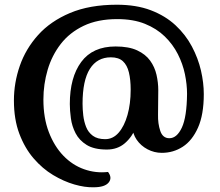

<svg xmlns="http://www.w3.org/2000/svg" viewBox="-20 -684 931 814"><path d="M377 110Q340 111 295 98Q250 85 205 58Q160 31 122.5 -12.5Q85 -56 62 -117Q39 -178 39 -258Q39 -333 64 -405Q89 -477 141.5 -535.5Q194 -594 277 -629Q360 -664 475 -664Q558 -664 619.5 -640.5Q681 -617 724 -577Q767 -537 793.5 -487Q820 -437 832 -385Q844 -333 844 -285Q844 -198 819.5 -143Q795 -88 755 -62Q715 -36 666 -36Q634 -36 605.5 -51Q577 -66 559.5 -91.5Q542 -117 542 -146L559 -238L581 -240Q576 -190 558 -146.5Q540 -103 509 -76.5Q478 -50 433 -50Q379 -50 347.5 -69.5Q316 -89 300.5 -119Q285 -149 280.5 -182.5Q276 -216 276 -243Q276 -356 324.5 -421.5Q373 -487 470 -487Q526 -487 561.5 -470.5Q597 -454 616.5 -427Q636 -400 643.5 -367Q651 -334 651 -302L650 -198Q649 -160 659.5 -129Q670 -98 698 -98Q730 -98 751 -143Q772 -188 773 -286Q773 -326 764 -369.5Q755 -413 734 -454.5Q713 -496 678.5 -529.5Q644 -563 594.5 -583Q545 -603 477 -603Q394 -603 334.5 -574.5Q275 -546 237.5 -497.5Q200 -449 182 -388Q164 -327 164 -262Q164 -184 187 -124Q210 -64 248.5 -24Q287 16 336.5 33.5Q386 51 438 45Q457 70 440.5 90Q424 110 377 110ZM426 -94Q459 -94 483 -121.5Q507 -149 520.5 -196.5Q534 -244 534 -304Q534 -346 526.5 -377Q519 -408 501 -424.5Q483 -441 450 -441Q392 -441 361 -392Q330 -343 330 -244Q330 -221 333 -195Q336 -169 345 -146Q354 -123 373.5 -108.5Q393 -94 426 -94Z"/></svg>

Font: Arima Thin
Style: Bold
Weight: 700
Version: Version 1.100